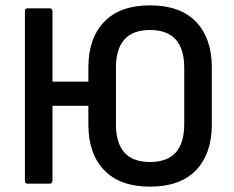

<svg xmlns="http://www.w3.org/2000/svg" viewBox="-20 -686 872 717"><path d="M83 0Q73 0 73 -11V-644Q73 -655 83 -655H165Q176 -655 176 -644V-381H310V-434Q310 -543 369 -604.5Q428 -666 540 -666Q653 -666 712 -604.5Q771 -543 771 -434V-221Q771 -112 712 -50.5Q653 11 540 11Q428 11 369 -50.5Q310 -112 310 -221V-291H176V-11Q176 0 165 0ZM540 -81Q668 -81 668 -222V-433Q668 -574 540 -574Q413 -574 413 -433V-222Q413 -81 540 -81Z"/></svg>

Font: Sofia Sans Extra Cond
Style: Bold
Weight: 700
Width: 1
Designer: Botio Nikoltchev, Ani Petrova
Foundry: lettersoup
Version: Version 4.100; ttfautohint (v1.8.3)